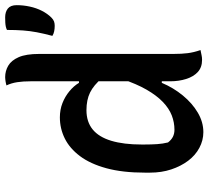

<svg xmlns="http://www.w3.org/2000/svg" viewBox="-52 -745 808 744"><g transform="rotate(-90 352.0 -373.0)"><path d="M55 -196V-215Q55 -302 72 -364.5Q89 -427 119 -467Q149 -507 187.5 -526Q226 -545 269 -545Q299 -545 324.5 -535Q350 -525 370.5 -508Q391 -491 403 -471H422V-381Q394 -414 365.5 -428Q337 -442 297 -442Q252 -442 222.5 -418Q193 -394 178.5 -346Q164 -298 164 -228V-218Q164 -190 165.5 -168Q167 -146 172 -126Q182 -113 194 -107Q206 -101 221 -101Q250 -101 277 -111.5Q304 -122 329 -146Q354 -170 376.5 -209Q399 -248 418 -305V-150H403Q384 -105 354 -68.5Q324 -32 287.5 -10.5Q251 11 212 11Q180 11 151 -4.5Q122 -20 101 -48Q80 -76 67.5 -113.5Q55 -151 55 -196ZM409 -658Q409 -688 405.5 -710.5Q402 -733 393 -752Q397 -753 401 -754Q405 -755 409 -755.5Q413 -756 417 -756.5Q421 -757 425 -757Q449 -757 469.5 -745Q490 -733 502.5 -704.5Q515 -676 515 -625Q515 -559 515 -493.5Q515 -428 515 -363.5Q515 -299 515 -234.5Q515 -170 515 -105Q515 -73 518 -49.5Q521 -26 530 0Q525 1 520 2Q515 3 510.5 4Q506 5 501.5 5.5Q497 6 492 6Q463 6 445 -10.5Q427 -27 418 -55.5Q409 -84 409 -117Q409 -192 409 -259Q409 -326 409 -390.5Q409 -455 409 -520.5Q409 -586 409 -658ZM624 -565Q613 -565 603 -567Q593 -569 585 -574Q594 -608 599 -634.5Q604 -661 606 -688Q608 -715 608 -750Q614 -753 621 -754.5Q628 -756 637 -756.5Q646 -757 657 -757Q678 -757 691 -746.5Q704 -736 704 -712Q704 -687 698.5 -661.5Q693 -636 682 -614.5Q671 -593 656 -578Q648 -570 640.5 -567.5Q633 -565 624 -565Z"/></g></svg>

Font: Recursive Casual Medium
Style: Regular
Weight: 500
Version: Version 1.047